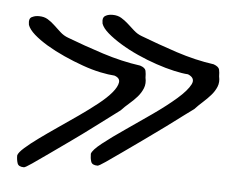

<svg xmlns="http://www.w3.org/2000/svg" viewBox="-42 -533 742 584"><g transform="rotate(5 329.5 -241.5)"><path d="M27.3 -33.2Q29.3 -42 46.4 -57.1Q63.5 -72.3 88.4 -90.3Q113.3 -108.4 144 -129.4Q174.8 -150.4 204.1 -170.9Q233.4 -191.4 259.3 -211.9Q285.2 -232.4 299.8 -250Q314.5 -267.6 316.4 -281.2Q318.4 -294.9 300.8 -300.8Q283.2 -301.8 257.3 -307.1Q231.4 -312.5 202.6 -322.8Q173.8 -333 144.5 -346.2Q115.2 -359.4 90.8 -374Q66.4 -388.7 49.8 -403.3Q33.2 -418 28.3 -431.6Q28.3 -432.6 27.8 -436Q27.3 -439.5 27.3 -441.4Q27.3 -454.1 37.1 -457Q44.9 -460.9 56.6 -460.9Q72.3 -460.9 83.5 -454.1Q94.7 -447.3 104.5 -438Q114.3 -428.7 125.5 -418.5Q136.7 -408.2 150.4 -403.3Q201.2 -383.8 260.3 -364.7Q319.3 -345.7 376 -337.9Q391.6 -333 393.6 -323.7Q395.5 -314.5 395.5 -302.7Q399.4 -285.2 393.6 -270.5Q387.7 -255.9 377 -243.7Q366.2 -231.4 353 -220.2Q339.8 -209 329.1 -197.3Q324.2 -193.4 301.8 -176.8Q279.3 -160.2 249.5 -137.7Q219.7 -115.2 186 -91.3Q152.3 -67.4 123.5 -46.9Q94.7 -26.4 74.7 -12.7Q54.7 1 50.8 1Q34.2 1 30.8 -9.3Q27.3 -19.5 27.3 -33.2ZM250 -57.6Q252.9 -69.3 280.8 -91.3Q308.6 -113.3 347.2 -139.6Q385.7 -166 426.8 -194.8Q467.8 -223.6 497.6 -249.5Q527.3 -275.4 537.1 -294.9Q546.9 -314.5 523.4 -324.2Q505.9 -325.2 480 -331.1Q454.1 -336.9 425.3 -346.7Q396.5 -356.4 367.2 -369.6Q337.9 -382.8 314 -397.5Q290 -412.1 272.9 -426.8Q255.9 -441.4 251 -455.1Q251 -456.1 250.5 -460Q250 -463.9 250 -464.8Q250 -476.6 259.8 -480.5Q267.6 -484.4 279.3 -484.4Q294.9 -484.4 306.2 -477.5Q317.4 -470.7 327.1 -461.9Q336.9 -453.1 348.1 -442.9Q359.4 -432.6 373 -427.7Q423.8 -408.2 482.4 -388.7Q542 -369.1 598.6 -361.3Q614.3 -355.5 616.2 -346.7Q618.2 -337.9 618.2 -326.2Q622.1 -308.6 616.2 -294.4Q610.4 -280.3 599.6 -268.1Q588.9 -255.9 575.7 -244.1Q562.5 -232.4 551.8 -220.7Q545.9 -216.8 523.9 -200.2Q502 -183.6 472.2 -161.6Q442.4 -139.6 408.7 -115.7Q375 -91.8 346.2 -71.3Q317.4 -50.8 297.4 -37.1Q277.3 -23.4 273.4 -23.4Q256.8 -23.4 253.4 -33.7Q250 -43.9 250 -57.6Z"/></g></svg>

Font: Indie Flower
Style: Regular
Weight: 400
Designer: Kimberly Geswein
Foundry: Kimberly Geswein
Version: Version 1.001 2010